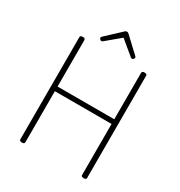

<svg xmlns="http://www.w3.org/2000/svg" viewBox="-300 -1562 1663 1777"><g transform="rotate(30 531.5 -673.5)"><path d="M202 14Q175 14 175 -5V-1096Q175 -1106 181.5 -1110.5Q188 -1115 202 -1115Q229 -1115 229 -1096V-600H835V-1096Q835 -1106 842 -1110.5Q849 -1115 862 -1115Q889 -1115 889 -1096V-5Q889 4 883 9Q877 14 862 14Q835 14 835 -5V-550H229V-5Q229 4 223 9Q217 14 202 14ZM369 -1167Q362 -1167 354 -1174.5Q346 -1182 346 -1190Q346 -1193 347.5 -1196.5Q349 -1200 352 -1203L507 -1348Q512 -1354 517.5 -1357.5Q523 -1361 532 -1361Q541 -1361 546 -1357.5Q551 -1354 557 -1348L713 -1202Q716 -1199 717 -1195.5Q718 -1192 718 -1189Q718 -1181 710.5 -1174Q703 -1167 695 -1167Q691 -1167 687 -1169Q683 -1171 679 -1175L532 -1297L386 -1175Q381 -1171 377.5 -1169Q374 -1167 369 -1167Z"/></g></svg>

Font: Playwrite FR Moderne ExtraLight
Style: Regular
Weight: 250
Version: Version 1.002